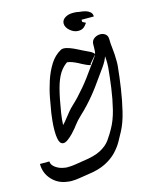

<svg xmlns="http://www.w3.org/2000/svg" viewBox="-220 -784 851 1083"><g transform="rotate(-15 205.5 -242.0)"><path d="M-32 76Q-32 96 -9.5 112.5Q13 129 45 133Q48 134 52.5 134Q57 134 61 134Q84 134 108 130Q132 126 151 123Q221 114 258 94Q295 74 314.5 46.5Q334 19 350 -10Q375 -54 389.5 -112.5Q404 -171 412.5 -233.5Q421 -296 426 -350Q426 -355 426.5 -361.5Q427 -368 427 -375Q427 -385 426.5 -395.5Q426 -406 425 -416Q417 -391 396 -361Q363 -314 328 -266Q293 -218 253 -175Q231 -151 207.5 -129.5Q184 -108 165 -83Q164 -81 154 -68.5Q144 -56 129.5 -41Q115 -26 99.5 -14.5Q84 -3 72 -3Q63 -3 57 -9Q41 -25 41 -84Q41 -113 44 -141Q47 -169 49 -183Q55 -221 64 -269Q73 -317 89 -365.5Q105 -414 130 -454Q155 -494 193 -515Q200 -519 209 -519Q225 -519 246 -511Q267 -503 285.5 -493.5Q304 -484 312 -480Q325 -473 344.5 -464.5Q364 -456 374 -443Q378 -453 378 -483V-496Q378 -518 392.5 -529.5Q407 -541 425.5 -542.5Q444 -544 458.5 -534Q473 -524 473 -502Q473 -477 477 -445Q481 -413 481 -375Q481 -367 481 -358Q481 -349 480 -343Q474 -282 464 -215Q454 -148 439 -86.5Q424 -25 401 18Q389 41 373 69.5Q357 98 331 125.5Q305 153 263.5 174Q222 195 158 203Q136 206 110.5 210.5Q85 215 61 215Q55 215 50 214.5Q45 214 38 213Q-16 207 -51.5 168.5Q-87 130 -87 76ZM219 -445Q219 -445 219 -445ZM103 -171Q100 -154 98.5 -136.5Q97 -119 96 -102Q110 -116 122 -132Q153 -173 175 -193.5Q197 -214 213 -231Q257 -278 290.5 -323Q324 -368 352 -408Q360 -420 365 -426.5Q370 -433 373 -440L334 -394Q340 -387 328 -390Q316 -393 287 -408Q284 -410 269.5 -417.5Q255 -425 238 -431.5Q221 -438 209 -438H210Q214 -442 214 -442Q184 -423 164 -391.5Q144 -360 130 -307Q116 -254 103 -171ZM370 -626Q358 -608 346.5 -600.5Q335 -593 317 -593Q292 -593 269.5 -612.5Q247 -632 247 -654Q247 -674 266 -686.5Q285 -699 312 -699Q319 -699 328 -698.5Q337 -698 344 -696Q347 -695 359 -694Q371 -693 385.5 -689Q400 -685 411 -675.5Q422 -666 422 -649H350Q350 -644 350.5 -641Q351 -638 351 -636Z"/></g></svg>

Font: Syne
Style: Italic
Weight: 400
Italic angle: -9°
Designer: Lucas Descroix
Foundry: Bonjour Monde
Version: Version 2.000; ttfautohint (v1.8.3)